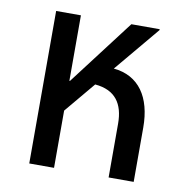

<svg xmlns="http://www.w3.org/2000/svg" viewBox="-64 -579 619 641"><g transform="rotate(10 245.0 -258.5)"><path d="M160 -194 247 -298C316 -292 345 -250 345 -182V0H430V-184C430 -287 385 -353 299 -361L427 -514V-517H331L162 -295H160V-517H76V0H160Z"/></g></svg>

Font: Noto Sans Thai UI Condensed
Style: Regular
Weight: 400
Width: 3
Designer: Monotype Design Team
Foundry: Monotype Imaging Inc.
Version: Version 1.901